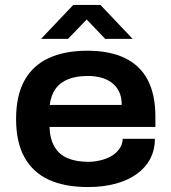

<svg xmlns="http://www.w3.org/2000/svg" viewBox="-20 -744 693 776"><path d="M335 12Q242 12 177.5 -17.5Q113 -47 79 -108Q45 -169 45 -263Q45 -357 78.5 -418Q112 -479 176.5 -509Q241 -539 333 -539Q423 -539 484.5 -509.5Q546 -480 577 -421Q608 -362 608 -273V-231H180Q182 -182 200.5 -150.5Q219 -119 253.5 -104.5Q288 -90 338 -90Q360 -90 384 -95.5Q408 -101 428 -112Q448 -123 461.5 -141Q475 -159 476 -183H606Q606 -138 587 -102Q568 -66 532.5 -40.5Q497 -15 447 -1.5Q397 12 335 12ZM181 -320H472Q472 -351 461.5 -373Q451 -395 432 -409.5Q413 -424 388 -430.5Q363 -437 334 -437Q289 -437 256 -424Q223 -411 204.5 -385Q186 -359 181 -320ZM146 -587 276 -724H386L516 -587H405L300 -697H361L255 -587Z"/></svg>

Font: Archivo SemiBold SemiExpanded
Style: Regular
Weight: 600
Width: 6
Version: Version 2.001